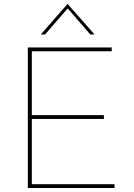

<svg xmlns="http://www.w3.org/2000/svg" viewBox="-20 -939 671 959"><path d="M119 -702H538V-683H139V-364H499V-345H139V-19H552V0H119ZM431 -767 318 -897 205 -767H184L317 -919H318L452 -767Z"/></svg>

Font: Synthetic Thin
Style: Regular
Weight: 100
Designer: Santiago Orozco
Foundry: Typemade
Version: Version 2.000; ttfautohint (v1.8.4.7-5d5b)